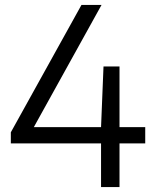

<svg xmlns="http://www.w3.org/2000/svg" viewBox="-20 -760 630 780"><path d="M24 -177.5V-222.5L311 -740H392.5L105.5 -222L94 -243.5H570V-177.5ZM390.5 0V-243.5L400.5 -490H465.5V0Z"/></svg>

Font: Encode Sans Condensed Thin
Style: Regular
Weight: 400
Version: Version 3.002